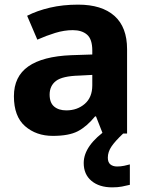

<svg xmlns="http://www.w3.org/2000/svg" viewBox="-20 -576 639 828"><path d="M317 -556Q419 -556 473.5 -507.5Q528 -459 528 -364V0H423L394 -74H390Q354 -30 315.5 -10Q277 10 208 10Q136 10 88 -32Q40 -74 40 -161Q40 -246 102 -289.5Q164 -333 287 -338L378 -341V-358Q378 -407 355.5 -426.5Q333 -446 294 -446Q257 -446 218 -434Q179 -422 141 -405L97 -508Q140 -530 195.5 -543Q251 -556 317 -556ZM321 -250Q249 -248 221.5 -227Q194 -206 194 -168Q194 -133 213.5 -116.5Q233 -100 266 -100Q313 -100 345.5 -128Q378 -156 378 -208V-253ZM445 104Q445 124 456 133Q467 142 485 142Q500 142 515 139Q530 136 540 133V221Q524 225 506 228.5Q488 232 464 232Q408 232 374.5 204Q341 176 341 127Q341 51 446 -21L511 0Q477 32 461 55.5Q445 79 445 104Z"/></svg>

Font: Noto Sans Meetei Mayek
Style: Bold
Weight: 700
Designer: Monotype Design Team and Neelakash Kshetrimayum
Foundry: Monotype Imaging Inc.
Version: Version 2.002; ttfautohint (v1.8.4.7-5d5b)